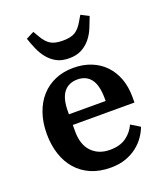

<svg xmlns="http://www.w3.org/2000/svg" viewBox="-144 -874 844 983"><g transform="rotate(-20 278.0 -382.5)"><path d="M290 12Q230 12 183.5 -8Q137 -28 105 -64.5Q73 -101 56.5 -151.5Q40 -202 40 -262Q40 -324 57.5 -374.5Q75 -425 107 -460.5Q139 -496 183.5 -515Q228 -534 282 -534Q336 -534 379.5 -516.5Q423 -499 453.5 -467Q484 -435 500.5 -390.5Q517 -346 517 -291V-260H181V-224Q181 -152 218.5 -113.5Q256 -75 317 -75Q373 -75 407 -100Q441 -125 457 -162L506 -132Q497 -107 479.5 -81.5Q462 -56 435.5 -35Q409 -14 373 -1Q337 12 290 12ZM181 -318H381V-331Q381 -403 355.5 -437Q330 -471 282 -471Q234 -471 207.5 -437.5Q181 -404 181 -332ZM282 -587Q241 -587 213.5 -602Q186 -617 166.5 -641Q147 -665 134 -695Q121 -725 111 -755L154 -777L174 -743Q192 -712 215 -697.5Q238 -683 282 -683Q326 -683 349 -697.5Q372 -712 390 -743L410 -777L453 -755Q442 -725 429.5 -695Q417 -665 397.5 -641Q378 -617 350 -602Q322 -587 282 -587Z"/></g></svg>

Font: IBM Plex Serif SemiBold
Style: Regular
Weight: 600
Designer: Mike Abbink, Paul van der Laan, Pieter van Rosmalen
Foundry: Bold Monday
Version: Version 2.5